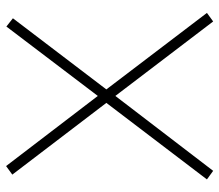

<svg xmlns="http://www.w3.org/2000/svg" viewBox="-66 -664 738 647"><g transform="rotate(-90 303.5 -340.0)"><path d="M538.1 -688 565.9 -666 326.2 -351.1 584 -12.2 555.2 8.8 304.2 -320.8 51.8 8.8 22.9 -12.2 280.8 -351.1 39.1 -668 67.9 -689 304.2 -379.9Z"/></g></svg>

Font: RawengulkPcs
Style: Regular
Weight: 400
Version: Version 0.92